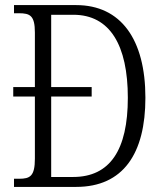

<svg xmlns="http://www.w3.org/2000/svg" viewBox="-20 -734 640 754"><path d="M35 0H279C464 0 551 -131 551 -350C551 -579 455 -714 279 -714H35V-682H54C98 -682 117 -673 117 -606V-392H32V-355H117V-111C117 -42 98 -32 55 -32H35ZM267 -39H181V-355H340V-392H181V-676H268C412 -676 482 -556 482 -350C482 -145 412 -39 267 -39Z"/></svg>

Font: Noto Serif Myanmar Condensed Light
Style: Regular
Weight: 300
Width: 3
Designer: Ben Mitchell and the Monotype Design Team
Foundry: Monotype Imaging Inc.
Version: Version 2.106